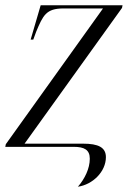

<svg xmlns="http://www.w3.org/2000/svg" viewBox="-20 -556 517 727"><path d="M275 151C331 143 381 94 381 39C381 2 352 -12 295 -12H73L442 -526L444 -536H134L96 -406H106L117 -436C143 -498 155 -524 220 -524H370L2 -10L0 0H259C299 0 320 11 320 45C320 82 301 121 275 151Z"/></svg>

Font: Noto Serif Display Light
Style: Italic
Weight: 300
Italic angle: -12°
Designer: Monotype Design Team
Foundry: Monotype Imaging Inc.
Version: Version 2.009